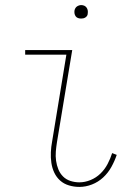

<svg xmlns="http://www.w3.org/2000/svg" viewBox="-20 -727 540 755"><path d="M292 8Q271 8 251 2Q231 -4 216.5 -17Q202 -30 193.5 -48Q185 -66 182 -86.5Q179 -107 180 -128.5Q181 -150 185 -171L241 -512H79V-530H264L204 -168Q201 -149 199.5 -131Q198 -113 200.5 -95Q203 -77 209.5 -61Q216 -45 228 -33Q240 -21 257 -15.5Q274 -10 292 -10Q314 -10 336 -19Q358 -28 375 -44.5Q392 -61 403 -82Q414 -103 421 -125L439 -118Q431 -94 418 -70.5Q405 -47 385.5 -29Q366 -11 341.5 -1.5Q317 8 292 8ZM299 -654Q293 -654 287 -656Q281 -658 277.5 -663Q274 -668 273 -674Q272 -680 273 -686Q274 -691 276.5 -695Q279 -699 282.5 -701.5Q286 -704 290.5 -705.5Q295 -707 299 -707Q306 -707 311.5 -704.5Q317 -702 320.5 -697Q324 -692 325 -686Q326 -680 325 -674Q325 -669 322.5 -665Q320 -661 316 -658.5Q312 -656 308 -655Q304 -654 299 -654Z"/></svg>

Font: Iosevka Slab Thin
Style: Italic
Weight: 100
Italic angle: -9°
Monospace: yes
Designer: Belleve Invis
Foundry: Belleve Invis
Version: Version 11.1.1; ttfautohint (v1.8.3)